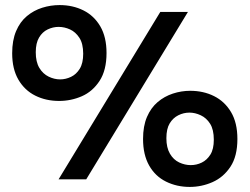

<svg xmlns="http://www.w3.org/2000/svg" viewBox="-20 -707 984 757"><path d="M213 -309Q161 -309 119 -330Q77 -351 52.5 -393Q28 -435 28 -497Q28 -548 43.5 -584.5Q59 -621 86 -643.5Q113 -666 146.5 -676.5Q180 -687 215 -687Q267 -687 309 -666Q351 -645 375.5 -603Q400 -561 400 -498Q400 -430 372.5 -388Q345 -346 302.5 -327.5Q260 -309 213 -309ZM217 -394Q239 -394 260 -404Q281 -414 294.5 -436Q308 -458 308 -495Q308 -535 293 -558Q278 -581 256 -591Q234 -601 211 -601Q189 -601 168 -591Q147 -581 134 -559Q121 -537 121 -501Q121 -463 135 -439.5Q149 -416 171.5 -405Q194 -394 217 -394ZM728 30Q677 30 634.5 9Q592 -12 568 -54.5Q544 -97 544 -159Q544 -210 559.5 -246Q575 -282 601.5 -304.5Q628 -327 661.5 -338Q695 -349 730 -349Q782 -349 824 -328Q866 -307 891 -265Q916 -223 916 -159Q916 -91 888.5 -49.5Q861 -8 818 11Q775 30 728 30ZM732 -56Q755 -56 775.5 -66Q796 -76 809.5 -97.5Q823 -119 823 -156Q823 -196 808.5 -219Q794 -242 771.5 -252.5Q749 -263 727 -263Q704 -263 683 -252.5Q662 -242 649 -220.5Q636 -199 636 -162Q636 -125 650 -101Q664 -77 686.5 -66.5Q709 -56 732 -56ZM211 0 612 -660H721L320 0Z"/></svg>

Font: Bricolage Grotesque 48pt Condensed ExtraBold Medium
Style: Regular
Weight: 500
Version: Version 1.000;gftools[0.9.30]